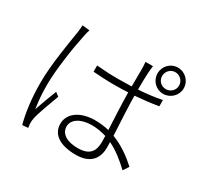

<svg xmlns="http://www.w3.org/2000/svg" viewBox="-178 -1049 1356 1308"><g transform="rotate(30 500.0 -395.0)"><path d="M217 -748 159 -754C159 -738 157 -719 154 -698C141 -612 106 -420 106 -275C106 -140 123 -33 143 40L188 36C187 27 185 14 184 5C183 -8 185 -26 188 -40C197 -85 237 -188 259 -250L230 -272C212 -227 183 -150 166 -98C156 -164 152 -216 152 -282C152 -401 180 -586 203 -694C206 -712 212 -734 217 -748ZM801 -727C801 -764 830 -794 867 -794C904 -794 934 -764 934 -727C934 -690 904 -661 867 -661C830 -661 801 -690 801 -727ZM765 -727C765 -670 810 -624 867 -624C924 -624 971 -670 971 -727C971 -784 924 -830 867 -830C810 -830 765 -784 765 -727ZM670 -179 671 -133C671 -62 645 -13 547 -13C464 -13 409 -46 409 -104C409 -159 469 -197 554 -197C596 -197 634 -190 670 -179ZM714 -753H655C657 -736 658 -712 658 -694L657 -561C621 -560 584 -559 548 -559C490 -559 438 -562 382 -567V-518C440 -514 489 -511 546 -511C583 -511 620 -512 657 -514C658 -427 664 -310 668 -224C634 -232 598 -237 559 -237C431 -237 363 -173 363 -99C363 -18 429 33 560 33C690 33 720 -48 720 -117L719 -159C780 -130 835 -86 889 -35L918 -79C863 -129 797 -178 718 -208C714 -303 706 -418 705 -516C768 -521 830 -528 888 -538V-587C833 -576 770 -568 705 -564C705 -611 706 -664 708 -695C709 -714 711 -732 714 -753Z"/></g></svg>

Font: Noto Sans CJK SC Light
Style: Regular
Weight: 300
Designer: Ryoko NISHIZUKA 西塚涼子 (kana, bopomofo & ideographs); Paul D. Hunt (Latin, Greek & Cyrillic); Sandoll Communications 산돌커뮤니
Foundry: Adobe
Version: Version 2.004;hotconv 1.0.118;makeotfexe 2.5.65603